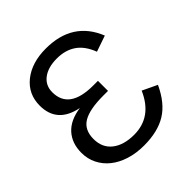

<svg xmlns="http://www.w3.org/2000/svg" viewBox="-190 -836 984 984"><g transform="rotate(-45 302.0 -344.0)"><path d="M297 10Q240 10 193 -5Q146 -20 113 -46.5Q80 -73 61.5 -110Q43 -147 43 -191Q43 -260 82.5 -304Q122 -348 200 -359Q63 -386 63 -513Q63 -596 126 -647Q190 -698 292 -698Q486 -698 553 -531L466 -501Q442 -564 399.5 -593Q357 -622 296 -622Q232 -622 194.5 -593.5Q157 -565 157 -516Q157 -392 330 -392H364V-319H330Q230 -319 183.5 -291Q137 -263 137 -197Q137 -134 181 -99.5Q225 -65 300 -65Q429 -65 487 -198L567 -160Q525 -69 461 -29.5Q397 10 297 10Z"/></g></svg>

Font: Libra Sans
Style: Regular
Weight: 400
Foundry: Context Ltd
Version: Version 1.000; ttfautohint (v1.3)